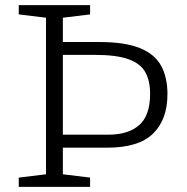

<svg xmlns="http://www.w3.org/2000/svg" viewBox="-20 -727 728 747"><path d="M330.5 -36V0H53V-36L159 -49V-658L53 -671V-707H330.5V-671L224.5 -658V-563.5H366Q466 -563.5 524 -540Q582 -516.5 606.8 -471.2Q631.5 -426 631.5 -361Q631.5 -262 575.5 -207.2Q519.5 -152.5 397.5 -152.5H224.5V-49ZM564 -362Q564 -412.5 545.5 -446Q527 -479.5 480.2 -496.5Q433.5 -513.5 348.5 -513.5H224.5V-203H401Q479.5 -203 521.8 -240.5Q564 -278 564 -362Z"/></svg>

Font: Newsreader 6pt Light
Style: Regular
Weight: 300
Designer: Hugues Gentile
Foundry: Production Type
Version: Version 1.003; ttfautohint (v1.8.3)